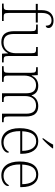

<svg xmlns="http://www.w3.org/2000/svg" viewBox="1007 -1819 822 2876"><g transform="rotate(90 1418.0 -381.0)"><path d="M34 0H295V-25H244C188 -25 174 -30 174 -101V-506H318V-536H174V-599C174 -688 212 -742 285 -742C349 -742 365 -702 365 -655C383 -655 400 -669 400 -698C400 -735 361 -772 289 -772C191 -772 132 -708 132 -597V-536H38V-506H132V-101C132 -30 119 -25 62 -25H34Z M610 10C694 10 745 -32 775 -89H779L784 0H915V-25H889C832 -25 819 -30 819 -97V-536H684V-511H699C766 -511 777 -506 777 -438V-205C777 -107 724 -23 618 -23C514 -23 489 -90 489 -183V-536H348V-511H369C436 -511 447 -506 447 -439V-184C447 -51 501 10 610 10Z M972 0H1206V-25H1190C1123 -25 1112 -30 1112 -97V-331C1112 -426 1157 -510 1254 -510C1344 -510 1377 -456 1377 -361V0H1508V-25H1496C1429 -25 1419 -30 1419 -98V-346C1419 -437 1460 -510 1561 -510C1649 -510 1683 -456 1683 -361V0H1810V-25H1802C1735 -25 1725 -30 1725 -98V-359C1725 -480 1675 -543 1569 -543C1486 -543 1436 -502 1411 -444H1407C1390 -501 1351 -543 1266 -543C1198 -543 1143 -514 1115 -446H1110L1105 -536H987V-511H1001C1057 -511 1070 -505 1070 -439V-98C1070 -30 1060 -25 993 -25H972Z M2052 -619V-606H2062C2106 -642 2177 -721 2202 -756V-766H2146C2125 -721 2081 -657 2052 -619ZM2108 10C2213 10 2267 -51 2267 -86C2267 -97 2263 -103 2256 -107C2233 -61 2187 -23 2112 -23C2010 -23 1943 -106 1944 -273H2284V-294C2284 -452 2213 -543 2099 -543C1971 -543 1900 -451 1900 -262C1900 -88 1980 10 2108 10ZM2240 -303H1946C1953 -432 1994 -512 2098 -512C2192 -512 2239 -427 2240 -303Z M2607 10C2712 10 2766 -51 2766 -86C2766 -97 2762 -103 2755 -107C2732 -61 2686 -23 2611 -23C2509 -23 2442 -106 2443 -273H2783V-294C2783 -452 2712 -543 2598 -543C2470 -543 2399 -451 2399 -262C2399 -88 2479 10 2607 10ZM2739 -303H2445C2452 -432 2493 -512 2597 -512C2691 -512 2738 -427 2739 -303Z"/></g></svg>

Font: Noto Serif Lao ExtraLight
Style: Regular
Weight: 200
Designer: Monotype Design Team
Foundry: Monotype Imaging Inc.
Version: Version 2.003